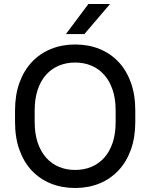

<svg xmlns="http://www.w3.org/2000/svg" viewBox="-20 -930 750 958"><path d="M355 8Q288 8 233 -14.5Q178 -37 138.5 -79Q99 -121 77 -182Q55 -243 55 -321V-379Q55 -456 77 -517Q99 -578 139 -620.5Q179 -663 234 -685.5Q289 -708 355 -708Q422 -708 477 -685.5Q532 -663 571.5 -621Q611 -579 633 -518Q655 -457 655 -379V-321Q655 -244 633 -183Q611 -122 571 -79.5Q531 -37 476 -14.5Q421 8 355 8ZM355 -82Q399 -82 436 -97.5Q473 -113 500 -143Q527 -173 542 -217.5Q557 -262 557 -321V-379Q557 -437 542 -481.5Q527 -526 500 -556.5Q473 -587 436 -602.5Q399 -618 355 -618Q311 -618 274 -602.5Q237 -587 210 -557Q183 -527 168 -482Q153 -437 153 -379V-321Q153 -263 168 -218.5Q183 -174 210 -143.5Q237 -113 274 -97.5Q311 -82 355 -82ZM421 -910H529L401 -760H309Z"/></svg>

Font: PT Root UI Web Medium
Style: Regular
Weight: 500
Designer: Vitaly Kuzmin
Foundry: ParaType Ltd.
Version: Version 1.001W